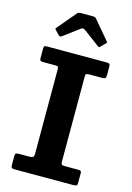

<svg xmlns="http://www.w3.org/2000/svg" viewBox="-145 -1063 777 1133"><g transform="rotate(15 244.0 -496.0)"><path d="M321.3 -633Q321.3 -647.2 325.1 -651.1Q329 -655 343.3 -655H422.5Q436 -655 441.1 -659.2Q446.3 -663.5 446.3 -679V-727.5Q446.3 -741.7 442.4 -745.9Q438.5 -750 423.8 -750H61.3Q48 -750 44.6 -746.6Q41.2 -743.2 41.2 -729.2V-674.5Q41.2 -662.2 45.9 -658.6Q50.5 -655 63 -655H137.5Q151.2 -655 153.8 -650.5Q156.3 -646 156.3 -633V-119.3Q156.3 -103 148.8 -99Q141.3 -95 127.5 -95H66.5Q51.7 -95 46.5 -91.6Q41.2 -88.3 41.2 -75.8V-22Q41.2 -8.5 45.6 -4.3Q50 0 63.7 0H423.8Q437.3 0 441.8 -3.8Q446.3 -7.5 446.3 -20.5V-78.5Q446.3 -88.3 442.4 -91.6Q438.5 -95 428.8 -95H344.3Q330.5 -95 325.9 -98.9Q321.3 -102.8 321.3 -117ZM109.8 -832.5Q119.3 -823 127.8 -829.5L226.3 -903Q238.3 -912 251.3 -902.5L348.8 -830Q355.3 -825.5 357.3 -825.2Q359.3 -825 364.8 -830.5L391.5 -857.2Q395.5 -861.2 396.4 -863.9Q397.3 -866.5 393.3 -870L297.3 -983.5Q293.3 -988.5 288.8 -990.3Q284.3 -992 274.3 -992H206.8Q195.8 -992 190.4 -990.6Q185 -989.3 180.3 -983.5L86.3 -872Q81.3 -866 81.4 -863.7Q81.5 -861.5 87 -856Z"/></g></svg>

Font: Besley
Style: Regular
Weight: 400
Designer: Owen Earl
Foundry: indestructible type*
Version: Version 4.000